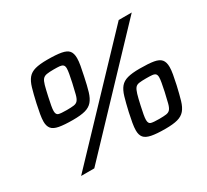

<svg xmlns="http://www.w3.org/2000/svg" viewBox="-140 -912 1223 1136"><g transform="rotate(-30 471.5 -344.0)"><path d="M121 0 775 -688H864L211 0ZM246 -311Q187 -311 152 -317.5Q117 -324 103 -341.5Q89 -359 89 -389Q89 -410 94 -438.5Q99 -467 107 -504Q120 -562 131 -599.5Q142 -637 159.5 -658Q177 -679 208 -687.5Q239 -696 291 -696Q352 -696 386.5 -689.5Q421 -683 435 -666Q449 -649 449 -616Q449 -595 444 -567Q439 -539 431 -502Q419 -444 408 -407Q397 -370 379 -349Q361 -328 330 -319.5Q299 -311 246 -311ZM243 -380Q274 -380 291.5 -382.5Q309 -385 318.5 -396.5Q328 -408 334.5 -433.5Q341 -459 351 -503Q358 -536 362 -558Q366 -580 366 -594Q366 -610 358.5 -617Q351 -624 336 -625.5Q321 -627 295 -627Q265 -627 247.5 -624Q230 -621 220.5 -610Q211 -599 204 -574Q197 -549 187 -503Q180 -471 176 -449Q172 -427 172 -414Q172 -389 187.5 -384.5Q203 -380 243 -380ZM693 8Q633 8 598.5 1Q564 -6 550 -23Q536 -40 536 -71Q536 -92 541 -120.5Q546 -149 554 -186Q567 -243 578 -280.5Q589 -318 606.5 -339Q624 -360 655 -368.5Q686 -377 738 -377Q799 -377 833.5 -371Q868 -365 882.5 -347.5Q897 -330 897 -297Q897 -276 892 -248Q887 -220 879 -183Q866 -126 855 -88.5Q844 -51 826 -30Q808 -9 777 -0.5Q746 8 693 8ZM690 -61Q721 -61 738.5 -63.5Q756 -66 765.5 -77.5Q775 -89 781.5 -114.5Q788 -140 798 -184Q805 -217 809 -239.5Q813 -262 813 -275Q813 -291 806 -298Q799 -305 783.5 -306.5Q768 -308 742 -308Q712 -308 694.5 -305.5Q677 -303 668 -291.5Q659 -280 651.5 -255Q644 -230 634 -184Q627 -153 623 -130.5Q619 -108 619 -95Q619 -70 635 -65.5Q651 -61 690 -61Z"/></g></svg>

Font: Saira Expanded SemiBold
Style: Italic
Weight: 600
Width: 7
Italic angle: -12°
Designer: Hector Gatti with collaboration of the Omnibus-Type team
Foundry: Omnibus-Type
Version: Version 1.101